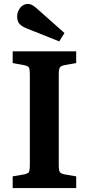

<svg xmlns="http://www.w3.org/2000/svg" viewBox="-20 -963 455 983"><path d="M283.2 -751 118.2 -816.9Q90.3 -828.1 79.1 -841.3Q67.9 -854.5 67.9 -879.9Q67.9 -903.3 83.5 -923.1Q99.1 -942.9 124 -942.9Q142.1 -942.9 167 -920.9L310.1 -793.9ZM44.9 0V-60.1L96.2 -68.8Q122.1 -73.2 127.4 -81.3Q132.8 -89.4 132.8 -121.1V-579.1Q132.8 -610.4 127.4 -618.4Q122.1 -626.5 96.2 -630.9L44.9 -640.1V-700.2H370.1V-640.1L313 -629.9Q292 -626.5 286.4 -617.4Q280.8 -608.4 280.8 -580.1V-117.2Q280.8 -90.8 286.4 -82Q292 -73.2 313 -69.8L370.1 -60.1V0Z"/></svg>

Font: Literata Book
Style: Bold
Weight: 700
Designer: Latin by Veronika Burian and Jose Scaglione. Greek by Irene Vlachou. Cyrillic by Vera Evstafieva
Foundry: TypeTogether
Version: Version 2.003;PS 002.003;hotconv 1.0.88;makeotf.lib2.5.64775